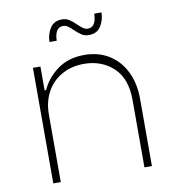

<svg xmlns="http://www.w3.org/2000/svg" viewBox="-81 -788 783 859"><g transform="rotate(-10 311.0 -358.0)"><path d="M92 -525H126V-417H133Q156 -469 205.5 -505.5Q255 -542 328 -542Q392 -542 440 -512Q488 -482 514 -428.5Q540 -375 540 -306V0H506V-306Q506 -404 452.5 -453.5Q399 -503 319 -503Q263 -503 219 -478.5Q175 -454 150.5 -409.5Q126 -365 126 -306V0H92ZM257 -716Q276 -716 290 -707Q304 -698 321 -681Q336 -667 345 -661Q354 -655 365 -655Q385 -655 394.5 -672Q404 -689 404 -716H437Q437 -683 419.5 -654.5Q402 -626 365 -626Q346 -626 332.5 -634.5Q319 -643 301 -660Q288 -673 278.5 -679.5Q269 -686 257 -686Q237 -686 227.5 -669.5Q218 -653 218 -626H185Q185 -659 202.5 -687.5Q220 -716 257 -716Z"/></g></svg>

Font: Be Vietnam Thin
Style: Regular
Weight: 100
Designer: Gabriel Lam
Foundry: TypeRant
Version: Version 4.000